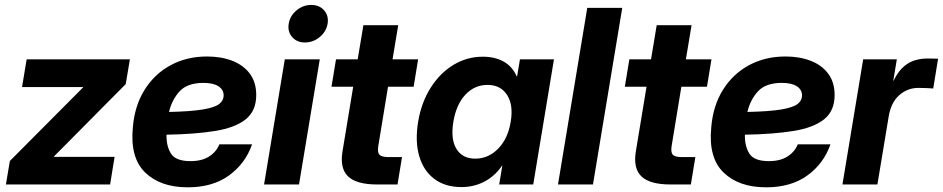

<svg xmlns="http://www.w3.org/2000/svg" viewBox="-20 -760 3885 791"><path d="M4.4 0 20.5 -96.7 322.3 -399.9 322.8 -401.4H70.8L89.8 -515.6H515.1L498 -413.6L202.1 -115.2L201.7 -113.8H452.1L433.6 0Z M753.4 11.7Q641.1 11.7 578.1 -49.3Q515.1 -110.4 527.3 -235.4Q534.7 -324.7 575.9 -390.4Q617.2 -456.1 683.6 -491.7Q750 -527.3 833 -527.3Q890.6 -527.3 936.5 -509.8Q982.4 -492.2 1009 -456.8Q1035.6 -421.4 1035.6 -368.7Q1035.6 -303.2 992.4 -268.6Q949.2 -233.9 866.5 -220.5Q783.7 -207 666 -205.1Q665 -157.7 684.6 -127Q704.1 -96.2 764.6 -96.2Q812 -96.2 841.8 -115.5Q871.6 -134.8 883.8 -165.5H1018.6Q990.7 -85.9 923.3 -37.1Q856 11.7 753.4 11.7ZM676.3 -298.8Q767.6 -300.8 816.4 -309.1Q865.2 -317.4 883.3 -331.8Q901.4 -346.2 901.4 -366.7Q901.4 -390.6 880.1 -404.5Q858.9 -418.5 818.4 -418.5Q751.5 -418.5 719.7 -383.5Q688 -348.6 676.3 -298.8Z M1067.9 0 1153.3 -515.6H1297.4L1211.9 0ZM1236.3 -585Q1203.1 -585 1183.6 -607.4Q1164.1 -629.9 1169.4 -662.1Q1174.8 -694.8 1201.7 -717.3Q1228.5 -739.7 1262.2 -739.7Q1295.9 -739.7 1315.4 -717.3Q1335 -694.8 1329.6 -662.1Q1324.2 -629.9 1297.1 -607.4Q1270 -585 1236.3 -585Z M1702.6 -515.6 1684.1 -402.8H1578.6L1538.6 -159.2Q1534.2 -132.8 1543.2 -122.8Q1552.2 -112.8 1581.1 -112.8H1636.2L1617.7 0H1534.2Q1448.7 0 1414.1 -33.2Q1379.4 -66.4 1391.1 -136.7L1435.1 -402.8H1345.7L1364.3 -515.6H1453.6L1477.1 -656.2H1620.6L1597.2 -515.6Z M1881.3 10.7Q1814 10.7 1769.3 -22.9Q1724.6 -56.6 1707 -117.2Q1689.5 -177.7 1702.6 -258.3Q1715.8 -337.4 1753.9 -397.9Q1792 -458.5 1847.7 -492.4Q1903.3 -526.4 1969.2 -526.4Q2019 -526.4 2055.2 -506.1Q2091.3 -485.8 2108.4 -445.8H2110.4L2122.1 -515.6H2262.2L2176.8 0H2036.6L2049.3 -77.1H2047.9Q2018.1 -33.7 1975.1 -11.5Q1932.1 10.7 1881.3 10.7ZM1938 -106.4Q1992.2 -106.4 2032.5 -147.7Q2072.8 -189 2084 -258.3Q2095.7 -327.1 2069.1 -368.7Q2042.5 -410.2 1988.3 -410.2Q1935.5 -410.2 1897.7 -370.4Q1859.9 -330.6 1847.7 -258.3Q1835.9 -186 1860.6 -146.2Q1885.3 -106.4 1938 -106.4Z M2543.5 -727.5 2422.9 0H2278.8L2399.4 -727.5Z M2911.1 -515.6 2892.6 -402.8H2787.1L2747.1 -159.2Q2742.7 -132.8 2751.7 -122.8Q2760.7 -112.8 2789.6 -112.8H2844.7L2826.2 0H2742.7Q2657.2 0 2622.6 -33.2Q2587.9 -66.4 2599.6 -136.7L2643.6 -402.8H2554.2L2572.8 -515.6H2662.1L2685.5 -656.2H2829.1L2805.7 -515.6Z M3136.2 11.7Q3023.9 11.7 2960.9 -49.3Q2897.9 -110.4 2910.2 -235.4Q2917.5 -324.7 2958.7 -390.4Q3000 -456.1 3066.4 -491.7Q3132.8 -527.3 3215.8 -527.3Q3273.4 -527.3 3319.3 -509.8Q3365.2 -492.2 3391.8 -456.8Q3418.5 -421.4 3418.5 -368.7Q3418.5 -303.2 3375.2 -268.6Q3332 -233.9 3249.3 -220.5Q3166.5 -207 3048.8 -205.1Q3047.9 -157.7 3067.4 -127Q3086.9 -96.2 3147.5 -96.2Q3194.8 -96.2 3224.6 -115.5Q3254.4 -134.8 3266.6 -165.5H3401.4Q3373.5 -85.9 3306.2 -37.1Q3238.8 11.7 3136.2 11.7ZM3059.1 -298.8Q3150.4 -300.8 3199.2 -309.1Q3248 -317.4 3266.1 -331.8Q3284.2 -346.2 3284.2 -366.7Q3284.2 -390.6 3262.9 -404.5Q3241.7 -418.5 3201.2 -418.5Q3134.3 -418.5 3102.5 -383.5Q3070.8 -348.6 3059.1 -298.8Z M3450.7 0 3536.1 -515.6H3674.8L3660.2 -427.7H3661.6Q3683.6 -474.1 3717.5 -496.6Q3751.5 -519 3802.7 -519Q3815.4 -519 3825.9 -518.6Q3836.4 -518.1 3844.7 -518.1L3824.7 -395.5Q3816.9 -396 3799.1 -397Q3781.2 -397.9 3763.2 -397.9Q3718.8 -397.9 3684.6 -367.7Q3650.4 -337.4 3641.1 -279.3L3594.7 0Z"/></svg>

Font: Inter Display
Style: Bold Italic
Weight: 700
Italic angle: -9.39999°
Designer: Rasmus Andersson
Foundry: rsms
Version: Version 4.000;git-a52131595